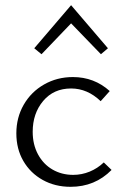

<svg xmlns="http://www.w3.org/2000/svg" viewBox="-20 -715 475 740"><path d="M43 -201Q43 -262 71.5 -311.5Q100 -361 150 -389.5Q200 -418 261 -418Q343 -418 403 -364L368 -325Q317 -374 254 -374Q187 -374 146.5 -326Q106 -278 106 -207Q106 -158 126.5 -120Q147 -82 182.5 -61.5Q218 -41 262 -41Q295 -41 325.5 -53.5Q356 -66 380 -89L410 -60Q346 5 252 5Q192 5 144.5 -21.5Q97 -48 70 -94.5Q43 -141 43 -201ZM112 -529 254 -695 396 -529 369 -506 254 -625 140 -506Z"/></svg>

Font: Ysabeau Semilight
Style: Regular
Weight: 300
Designer: Christian Thalmann (Catharsis Fonts)
Version: Version 0.003